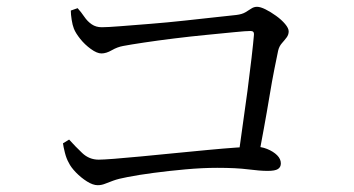

<svg xmlns="http://www.w3.org/2000/svg" viewBox="-20 -634 1040 564"><path d="M678 -159Q684 -205 692 -259.5Q700 -314 707 -367.5Q714 -421 719 -464.5Q724 -508 726 -532Q727 -543 716 -543Q703 -543 668 -539.5Q633 -536 586.5 -531.5Q540 -527 491.5 -521Q443 -515 403 -509Q363 -503 342 -499Q325 -496 308.5 -486.5Q292 -477 278 -477Q265 -477 247 -490Q229 -503 215.5 -520Q202 -537 197 -550Q193 -560 190.5 -576Q188 -592 188 -603L208 -610Q218 -599 227.5 -585Q237 -571 249.5 -562.5Q262 -554 279 -554Q295 -554 333.5 -557Q372 -560 422 -564Q472 -568 522.5 -573.5Q573 -579 614 -583.5Q655 -588 674 -590Q691 -592 701 -598Q711 -604 718.5 -609Q726 -614 735 -614Q745 -614 760 -606.5Q775 -599 791 -587.5Q807 -576 817.5 -563.5Q828 -551 828 -542Q828 -532 822 -524Q816 -516 808 -507Q800 -498 797 -485Q793 -466 786 -431Q779 -396 771.5 -350.5Q764 -305 755 -256Q746 -207 737 -159ZM267 -90Q253 -90 235.5 -101Q218 -112 203 -127.5Q188 -143 182 -156Q175 -168 170.5 -186Q166 -204 165 -213L183 -224Q201 -204 221.5 -184.5Q242 -165 270 -165Q282 -165 315 -167.5Q348 -170 394.5 -174.5Q441 -179 492 -184Q543 -189 590.5 -193.5Q638 -198 674 -200.5Q710 -203 724 -203Q746 -204 764.5 -196.5Q783 -189 794 -178Q805 -167 805 -154Q805 -143 796.5 -137.5Q788 -132 766 -132Q744 -132 709 -136.5Q674 -141 618 -141Q575 -141 525 -136.5Q475 -132 430 -126Q385 -120 355 -114Q328 -109 313 -103.5Q298 -98 288 -94Q278 -90 267 -90Z"/></svg>

Font: Noto Serif SC ExtraLight
Style: Regular
Weight: 400
Version: Version 2.002-H1;hotconv 1.1.0;makeotfexe 2.6.0